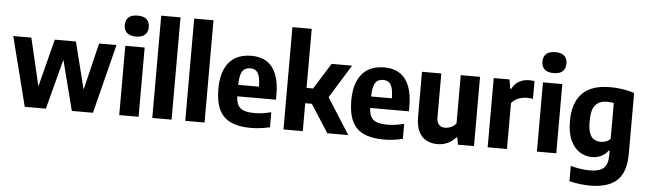

<svg xmlns="http://www.w3.org/2000/svg" viewBox="-57 -1045 5091 1511"><g transform="rotate(5 2488.0 -289.0)"><path d="M154 0 15.5 -547H158.5L250.5 -154H243L343.5 -547H510.5L609 -154.5H598.5L693.5 -547H831L693 0H526L420 -413.5H429.5L321 0Z M900.5 0V-547H1053.5V0ZM977 -627Q928.5 -627 905.2 -649Q882 -671 882 -709.5Q882 -749 905.2 -770.8Q928.5 -792.5 977 -792.5Q1025.5 -792.5 1048.8 -770.8Q1072 -749 1072 -709.5Q1072 -671 1048.8 -649Q1025.5 -627 977 -627Z M1161.5 0V-808H1314V0Z M1422 0V-808H1574.5V0Z M1941 10.5Q1843.5 10.5 1781.2 -18.8Q1719 -48 1689.2 -111Q1659.5 -174 1659.5 -274.5Q1659.5 -366.5 1687.5 -429.2Q1715.5 -492 1768.5 -523.8Q1821.5 -555.5 1897.5 -555.5Q1969.5 -555.5 2018.8 -523.5Q2068 -491.5 2093.5 -428Q2119 -364.5 2119 -270V-228H1758V-318.5H2000L1976.5 -309Q1976.5 -366.5 1967.5 -398.8Q1958.5 -431 1940.5 -443.8Q1922.5 -456.5 1896 -456.5Q1869.5 -456.5 1850.8 -443.8Q1832 -431 1822.2 -398.8Q1812.5 -366.5 1812.5 -309.5V-245.5Q1812.5 -194 1826.2 -164Q1840 -134 1872.2 -121.2Q1904.5 -108.5 1961 -108.5Q1991.5 -108.5 2024 -113.2Q2056.5 -118 2090.5 -126.5V-8Q2050 1.5 2013.8 6Q1977.5 10.5 1941 10.5Z M2544.5 0 2364 -281 2530.5 -547H2692L2516.5 -262.5V-304.5L2710 0ZM2337 -220.5V-341.5H2417.5V-220.5ZM2198 0V-808H2350.5V0Z M2991 10.5Q2893.5 10.5 2831.2 -18.8Q2769 -48 2739.2 -111Q2709.5 -174 2709.5 -274.5Q2709.5 -366.5 2737.5 -429.2Q2765.5 -492 2818.5 -523.8Q2871.5 -555.5 2947.5 -555.5Q3019.5 -555.5 3068.8 -523.5Q3118 -491.5 3143.5 -428Q3169 -364.5 3169 -270V-228H2808V-318.5H3050L3026.5 -309Q3026.5 -366.5 3017.5 -398.8Q3008.5 -431 2990.5 -443.8Q2972.5 -456.5 2946 -456.5Q2919.5 -456.5 2900.8 -443.8Q2882 -431 2872.2 -398.8Q2862.5 -366.5 2862.5 -309.5V-245.5Q2862.5 -194 2876.2 -164Q2890 -134 2922.2 -121.2Q2954.5 -108.5 3011 -108.5Q3041.5 -108.5 3074 -113.2Q3106.5 -118 3140.5 -126.5V-8Q3100 1.5 3063.8 6Q3027.5 10.5 2991 10.5Z M3414.5 9.5Q3366 9.5 3327.5 -10.2Q3289 -30 3266.8 -74.5Q3244.5 -119 3244.5 -193V-547H3397V-204.5Q3397 -159 3415.5 -141.5Q3434 -124 3463.5 -124Q3477.5 -124 3493.8 -128.5Q3510 -133 3525 -142.5Q3540 -152 3550.5 -166.5V-547H3703V0H3576.5L3566 -56H3559Q3530.5 -23.5 3493.8 -7Q3457 9.5 3414.5 9.5Z M3811 0V-547H3936L3948 -474H3955.5Q3976.5 -516.5 4012.5 -535.5Q4048.5 -554.5 4092 -554.5Q4103 -554.5 4113.8 -553.5Q4124.5 -552.5 4133 -551V-411Q4121 -413.5 4107.8 -414.2Q4094.5 -415 4082.5 -415Q4059.5 -415 4036.8 -408.8Q4014 -402.5 3995 -390.8Q3976 -379 3963.5 -362V0Z M4200 0V-547H4353V0ZM4276.5 -627Q4228 -627 4204.8 -649Q4181.5 -671 4181.5 -709.5Q4181.5 -749 4204.8 -770.8Q4228 -792.5 4276.5 -792.5Q4325 -792.5 4348.2 -770.8Q4371.5 -749 4371.5 -709.5Q4371.5 -671 4348.2 -649Q4325 -627 4276.5 -627Z M4641 230Q4602.5 230 4558.8 225Q4515 220 4475.5 209.5V89Q4516 100 4554.5 105.5Q4593 111 4628.5 111Q4701 111 4735.2 81.5Q4769.5 52 4769.5 -19.5V-58H4762.5Q4742.5 -29 4709.8 -12Q4677 5 4634.5 5Q4583.5 5 4538.8 -22.5Q4494 -50 4466 -109Q4438 -168 4438 -263Q4438 -405.5 4509.8 -480.5Q4581.5 -555.5 4729.5 -555.5Q4761.5 -555.5 4795.5 -552.2Q4829.5 -549 4862 -542.2Q4894.5 -535.5 4922 -526V-46.5Q4922 100 4852 165Q4782 230 4641 230ZM4695 -120.5Q4715.5 -120.5 4735.8 -128.2Q4756 -136 4769.5 -151V-433.5Q4759 -436 4745 -437.5Q4731 -439 4716.5 -439Q4657 -439 4624.8 -403Q4592.5 -367 4592.5 -276Q4592.5 -214.5 4605 -180.8Q4617.5 -147 4640.5 -133.8Q4663.5 -120.5 4695 -120.5Z"/></g></svg>

Font: Encode Sans SemiCondensed
Style: Bold
Weight: 700
Width: 4
Designer: Multiple Designers
Foundry: Impallari Type
Version: Version 3.002